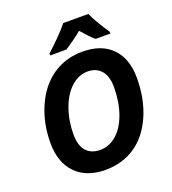

<svg xmlns="http://www.w3.org/2000/svg" viewBox="-165 -1053 1059 1185"><g transform="rotate(-20 365.0 -460.5)"><path d="M699.2 -458Q699.2 -319.8 650.9 -210.7Q602.5 -101.6 518.6 -45.9Q434.6 9.8 325.2 9.8Q200.2 9.8 130.1 -62.3Q60.1 -134.3 60.1 -262.2Q60.1 -391.6 108.4 -500.2Q156.7 -608.9 241.7 -667Q326.7 -725.1 438 -725.1Q562.5 -725.1 630.9 -654.8Q699.2 -584.5 699.2 -458ZM425.8 -599.1Q366.7 -599.1 317.4 -554.4Q268.1 -509.8 240 -431.6Q211.9 -353.5 211.9 -262.2Q211.9 -190.4 244.4 -153.8Q276.9 -117.2 335.9 -117.2Q395 -117.2 443.6 -159.7Q492.2 -202.1 519.5 -279.8Q546.9 -357.4 546.9 -454.1Q546.9 -523.4 515.1 -561.3Q483.4 -599.1 425.8 -599.1ZM638.7 -771H542Q511.2 -796.9 462.9 -853Q411.6 -810.1 349.6 -771H243.7V-783.2Q274.4 -811 318.4 -855Q362.3 -898.9 387.7 -931.2H552.7Q563.5 -904.8 588.9 -861.6Q614.3 -818.4 638.7 -783.2Z"/></g></svg>

Font: Zoram GWebM
Style: Bold Italic
Weight: 700
Italic angle: -12°
Foundry: Ascender Corporation
Version: Version 1.000